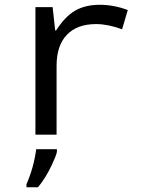

<svg xmlns="http://www.w3.org/2000/svg" viewBox="-20 -566 640 807"><path d="M517.1 -523.9 493.2 -442.9Q433.1 -464.8 383.8 -464.8Q304.2 -464.8 261 -419.7Q217.8 -374.5 217.8 -289.1V0H128.9V-536.1H201.2L211.9 -438H215.8Q252.9 -496.1 295.4 -521Q337.9 -545.9 399.9 -545.9Q457.5 -545.9 517.1 -523.9ZM91.3 208Q121.6 139.6 132.3 61H219.2V70.8Q219.2 81.5 195.8 131.3Q172.4 181.2 139.6 221.2H91.3Z"/></svg>

Font: Apple Sans Adjectives
Style: Regular
Weight: 400
Monospace: yes
Foundry: Apple Sans Adjectives
Version: Version 0.01